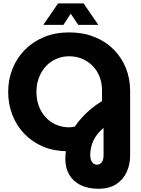

<svg xmlns="http://www.w3.org/2000/svg" viewBox="-20 -905 840 1142"><path d="M564.7 217.7Q503.3 217.7 459.2 195.8Q415 174 391.8 134Q368.7 94 368.7 40.7Q368.7 29.7 369.3 18.2Q370 6.7 371.7 -5.7Q294.7 -7.3 231.7 -35Q168.7 -62.7 123.2 -110.7Q77.7 -158.7 53.2 -222.3Q28.7 -286 28.7 -358.3Q28.7 -431.7 54.2 -495.7Q79.7 -559.7 127.5 -608.3Q175.3 -657 242.2 -684.7Q309 -712.3 391 -712.3Q473 -712.3 539.8 -686Q606.7 -659.7 654.7 -612Q702.7 -564.3 728.3 -501.3Q754 -438.3 754 -364.3V20.7Q754 73.7 733.3 118.8Q712.7 164 670.7 190.8Q628.7 217.7 564.7 217.7ZM556 74.7Q575 74.7 585.5 59.5Q596 44.3 596 19.3V-144.3Q574.7 -126.3 559.5 -107.2Q544.3 -88 535 -67.7Q525.7 -47.3 521.2 -25.5Q516.7 -3.7 516.7 19.3Q516.7 37 522 49.3Q527.3 61.7 536.5 68.2Q545.7 74.7 556 74.7ZM385 -147.7Q395.7 -147.7 405.3 -148.7Q415 -149.7 425 -152Q443 -178.7 467 -205.3Q491 -232 521 -257Q551 -282 586.7 -303.7V-369Q586.7 -412 572.2 -448.8Q557.7 -485.7 531.3 -512.7Q505 -539.7 469.3 -555Q433.7 -570.3 391.7 -570.3Q349.7 -570.3 314.2 -554.5Q278.7 -538.7 252.3 -510Q226 -481.3 211.3 -442.5Q196.7 -403.7 196.7 -358.7Q196.7 -314 210.5 -275.8Q224.3 -237.7 249.7 -209.5Q275 -181.3 309.5 -165.3Q344 -149.3 385 -147.7ZM237.7 -757 325.3 -884.7H477.3L564.7 -757H445.3L400.7 -823.7L357.3 -757Z"/></svg>

Font: MuseoModerno Thin
Style: Regular
Weight: 100
Designer: Pablo Cosgaya, Héctor Gatti, Marcela Romero, and the Authors of The MuseoModerno Project.
Foundry: Omnibus-Type Team
Version: Version 1.003